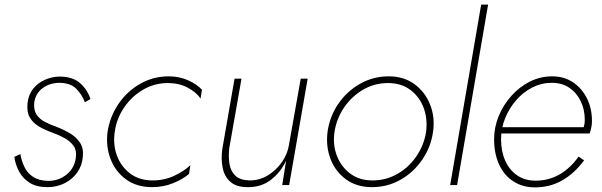

<svg xmlns="http://www.w3.org/2000/svg" viewBox="-20 -800 2604 830"><path d="M68 -134 42 -122Q46 -90 62 -59.5Q78 -29 108 -10Q138 9 185 9Q226 9 259.5 -8Q293 -25 314 -54.5Q335 -84 338 -122Q342 -159 326 -183Q310 -207 283.5 -223Q257 -239 226 -251Q197 -261 173.5 -273.5Q150 -286 137.5 -305.5Q125 -325 128 -357Q134 -397 165 -419.5Q196 -442 238 -442Q285 -441 309.5 -416.5Q334 -392 347 -358L371 -372Q358 -412 327 -440Q296 -468 240 -469Q206 -469 175 -455.5Q144 -442 123.5 -416.5Q103 -391 99 -354Q95 -315 109.5 -291Q124 -267 150.5 -252Q177 -237 208 -226Q236 -216 260 -202.5Q284 -189 298 -169.5Q312 -150 308 -120Q303 -75 269 -46.5Q235 -18 188 -18Q148 -19 123 -35.5Q98 -52 85.5 -78.5Q73 -105 68 -134Z M476 -230Q484 -288 517 -336Q550 -384 599 -412.5Q648 -441 706 -441Q754 -441 791.5 -421Q829 -401 847 -374L853 -412Q831 -436 793 -453Q755 -470 709 -470Q642 -470 585.5 -437.5Q529 -405 492 -350.5Q455 -296 445 -230Q437 -167 458 -112.5Q479 -58 525 -24.5Q571 9 637 9Q686 9 728 -8Q770 -25 797 -48L803 -86Q777 -61 734 -40.5Q691 -20 640 -20Q582 -20 542.5 -50Q503 -80 485.5 -127.5Q468 -175 476 -230Z M971 -159 1024 -460H994L941 -156Q935 -112 942.5 -74.5Q950 -37 976 -14Q1002 9 1050 9Q1109 10 1151.5 -23Q1194 -56 1217 -106L1200 0H1230L1310 -460H1280L1229 -173Q1223 -134 1198.5 -99Q1174 -64 1138 -42Q1102 -20 1059 -20Q1018 -21 997.5 -40.5Q977 -60 972 -91.5Q967 -123 971 -159Z M1396 -230Q1388 -167 1409 -112.5Q1430 -58 1476 -24.5Q1522 9 1588 9Q1655 9 1711.5 -23Q1768 -55 1805.5 -110Q1843 -165 1852 -230Q1861 -293 1839.5 -347.5Q1818 -402 1772 -436Q1726 -470 1660 -470Q1593 -470 1536 -437.5Q1479 -405 1442 -350.5Q1405 -296 1396 -230ZM1426 -230Q1435 -288 1468 -336Q1501 -384 1550 -412.5Q1599 -441 1657 -441Q1715 -441 1754.5 -411Q1794 -381 1811.5 -333.5Q1829 -286 1822 -230Q1813 -173 1780.5 -125Q1748 -77 1698.5 -48.5Q1649 -20 1590 -20Q1533 -20 1493.5 -50Q1454 -80 1436 -127.5Q1418 -175 1426 -230Z M2060 -780 1926 0H1956L2090 -780Z M2292 10Q2358 10 2411 -20.5Q2464 -51 2505 -107L2481 -123Q2446 -73 2399 -46Q2352 -19 2295 -19Q2249 -19 2215.5 -42Q2182 -65 2164 -105.5Q2146 -146 2146 -199Q2146 -245 2163.5 -288.5Q2181 -332 2211.5 -367Q2242 -402 2281.5 -422Q2321 -442 2365 -442Q2409 -442 2440.5 -421Q2472 -400 2490 -363.5Q2508 -327 2508 -281Q2508 -266 2504 -252.5Q2500 -239 2495 -230L2509 -250H2139V-223H2529Q2533 -234 2536 -248.5Q2539 -263 2539 -276Q2539 -332 2517 -375.5Q2495 -419 2456.5 -444.5Q2418 -470 2367 -470Q2316 -470 2271 -447.5Q2226 -425 2191 -386Q2156 -347 2136 -298.5Q2116 -250 2116 -198Q2116 -135 2138 -88Q2160 -41 2200 -15.5Q2240 10 2292 10Z"/></svg>

Font: Jost ExtraLight
Style: Italic
Weight: 250
Italic angle: -5°
Version: Version 3.710